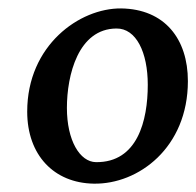

<svg xmlns="http://www.w3.org/2000/svg" viewBox="-20 -796 468 458"><path d="M203.6 -357.9C310.1 -356 428.2 -443.8 428.2 -602.5C428.2 -703.1 373 -774.4 269 -775.9C169.9 -776.9 44.9 -688 44.9 -529.8C44.9 -425.8 108.9 -359.4 203.6 -357.9ZM209 -409.2C170.4 -409.7 139.6 -460.9 139.6 -538.6C139.6 -616.7 166.5 -727.5 257.8 -728C304.7 -728.5 332.5 -671.4 332.5 -593.8C332.5 -508.3 308.1 -408.2 209 -409.2Z"/></svg>

Font: Merriweather
Style: Italic
Weight: 400
Italic angle: -7.5°
Designer: Eben Sorkin
Foundry: Eben Sorkin
Version: Version 1.001